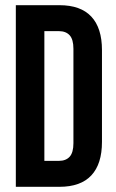

<svg xmlns="http://www.w3.org/2000/svg" viewBox="-20 -720 446 740"><path d="M41 -700H209Q291 -700 332 -656Q373 -612 373 -527V-173Q373 -88 332 -44Q291 0 209 0H41ZM207 -100Q234 -100 248.5 -116Q263 -132 263 -168V-532Q263 -568 248.5 -584Q234 -600 207 -600H151V-100Z"/></svg>

Font: kids-team
Style: team
Weight: 400
Designer: Ryoichi Tsunekawa, Thomas Gollenia, Laura Emeder
Foundry: Ryoichi Tsunekawa, Thomas Gollenia, Laura Emeder
Version: Version 2.000